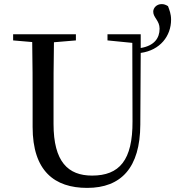

<svg xmlns="http://www.w3.org/2000/svg" viewBox="-20 -899 854 936"><path d="M241 -295V-394C241 -495 241 -595 243 -693L350 -702V-732H44V-702L137 -694C139 -594 139 -493 139 -394V-280C139 -65 246 17 405 17C571 17 663 -82 664 -291L666 -641C761 -654 814 -724 814 -803C814 -831 806 -850 799 -869C788 -876 779 -879 768 -879C744 -879 727 -861 727 -842C727 -813 758 -799 758 -759C758 -713 732 -676 666 -665V-732H504V-702L625 -690L626 -308C627 -118 562 -43 429 -43C312 -43 241 -110 241 -295Z"/></svg>

Font: Noto Serif HK Medium
Style: Regular
Weight: 500
Designer: Ryoko NISHIZUKA 西塚涼子 (kana & ideographs); Frank Grießhammer (Latin, Greek & Cyrillic); Wenlong ZHANG 张文龙 (bopomofo); San
Foundry: Adobe
Version: Version 2.001;hotconv 1.1.0;makeotfexe 2.6.0